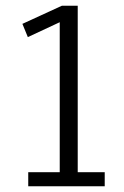

<svg xmlns="http://www.w3.org/2000/svg" viewBox="-20 -647 430 667"><path d="M250 -48.8H343.8V0H78.1V-48.8H187.5V-569.8L76.7 -518.1L58.1 -563.5L57.6 -564L194.8 -627H250Z"/></svg>

Font: Anaheim
Style: Regular
Weight: 400
Designer: vernon adams
Foundry: vernon adams
Version: Version 1.002; ttfautohint (v0.93.5-3d13) -l 8 -r 50 -G 200 